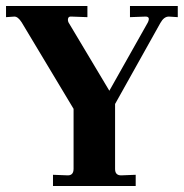

<svg xmlns="http://www.w3.org/2000/svg" viewBox="-21 -617 610 637"><path d="M410.2 -597.2H568.8V-560.1L539.1 -562Q522.9 -562 511.2 -541L360.8 -272V-56.2Q360.8 -35.2 380.9 -35.2L429.2 -37.1V0H154.8V-37.1L204.1 -35.2Q223.1 -35.2 223.1 -57.1V-255.9L50.8 -543Q38.6 -562 26.9 -562L-1 -560.1V-597.2H269V-560.1L215.8 -562Q206.1 -563 204.6 -554.7Q203.1 -546.4 209 -538.1L341.8 -315.9L469.2 -542Q479 -562 461.9 -562L410.2 -560.1Z"/></svg>

Font: Unna-Bold
Style: Bold
Weight: 700
Designer: Jorge de Buen U.
Foundry: Omnibus-Type
Version: Version 2.006;PS 002.006;hotconv 1.0.70;makeotf.lib2.5.58329